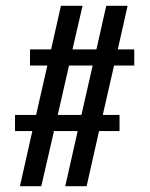

<svg xmlns="http://www.w3.org/2000/svg" viewBox="-20 -645 518 665"><path d="M375 -418 336 -247H394V-191H323L280 0H206L249 -191H167L123 0H49L92 -191H32V-247H105L144 -418H84V-474H157L191 -625H266L231 -474H314L348 -625H422L388 -474H445V-418ZM301 -418H219L180 -247H262Z"/></svg>

Font: Gupter
Style: Bold
Weight: 700
Designer: Octavio Pardo
Version: Version 1.000